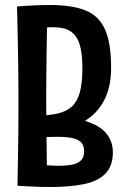

<svg xmlns="http://www.w3.org/2000/svg" viewBox="-20 -739 495 769"><path d="M125 -210 121 -276Q174 -276 210 -284Q246 -292 268 -312.5Q290 -333 300 -370Q310 -407 310 -466Q310 -527 298.5 -562.5Q287 -598 262 -614Q237 -630 194 -630Q174 -630 149 -627.5Q124 -625 95 -620L48 -713Q84 -716 118 -717.5Q152 -719 179 -719Q267 -719 321 -698Q375 -677 400 -622.5Q425 -568 425 -469Q425 -398 402.5 -348.5Q380 -299 340 -268.5Q300 -238 245 -224Q190 -210 125 -210ZM182 10Q163 10 140.5 9.5Q118 9 95.5 7.5Q73 6 50 5L103 -83Q134 -80 163 -77.5Q192 -75 217 -75Q244 -75 266.5 -79Q289 -83 303 -95.5Q317 -108 317 -134Q317 -156 305 -168.5Q293 -181 269.5 -186Q246 -191 209 -191Q199 -191 184 -190.5Q169 -190 153.5 -190Q138 -190 125 -189L121 -276Q238 -277 306 -259Q374 -241 403 -208Q432 -175 432 -129Q432 -74 402 -43.5Q372 -13 316 -1.5Q260 10 182 10ZM50 5Q50 5 50.5 -25.5Q51 -56 52 -107Q53 -158 53.5 -220.5Q54 -283 54 -346Q54 -410 53 -474.5Q52 -539 51 -593.5Q50 -648 49 -680.5Q48 -713 48 -713L170 -704Q170 -704 169.5 -678.5Q169 -653 168 -611.5Q167 -570 166.5 -521.5Q166 -473 165.5 -427Q165 -381 165 -346Q165 -311 165.5 -266Q166 -221 166.5 -175Q167 -129 167.5 -90Q168 -51 168.5 -27Q169 -3 169 -3Z"/></svg>

Font: Truculenta
Style: Bold
Weight: 700
Designer: Ivan Castro, Eva Sanz & Omnibus-Type Team
Foundry: Omnibus-Type
Version: Version 1.002